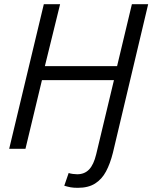

<svg xmlns="http://www.w3.org/2000/svg" viewBox="-20 -713 730 920"><path d="M353 187Q332 187 318.5 184.5Q305 182 288 177L309 116Q318 119 329.5 120.5Q341 122 350 122Q385 122 407 99Q429 76 441 26L526 -329H181L102 0H24L190 -693H268L195 -396H541L612 -693H690L521 19Q508 71 488 108.5Q468 146 435.5 166.5Q403 187 353 187Z"/></svg>

Font: Ubuntu Sans
Style: Italic
Weight: 400
Italic angle: -13.5°
Designer: Dalton Maag Ltd
Foundry: Dalton Maag Ltd
Version: Version 1.006